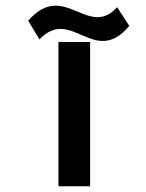

<svg xmlns="http://www.w3.org/2000/svg" viewBox="-20 -647 508 667"><path d="M387 -622C285 -510 203 -718 78 -575L117 -510C228 -627 307 -412 429 -557ZM293 0V-501H183V0Z"/></svg>

Font: Advent Pro
Style: Bold
Weight: 700
Designer: Andreas Kalpakidis
Foundry: Andreas Kalpakidis
Version: Version 2.002 2008